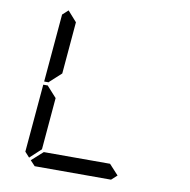

<svg xmlns="http://www.w3.org/2000/svg" viewBox="-99 -1053 1142 1151"><g transform="rotate(10 472.0 -477.5)"><path d="M145.5 -44.9 117.2 -76.2 153.3 -490.2H180.7L184.6 -485.4L240.2 -423.8L212.9 -107.4ZM186.5 -514.6 182.6 -509.8H155.3L191.4 -923.8L225.6 -955.1L281.2 -892.6L253.9 -576.2ZM686.5 -31.2 652.3 0H187.5L158.2 -31.2L226.6 -92.8H629.9Z"/></g></svg>

Font: my7seg
Style: Book
Weight: 400
Italic angle: -5°
Designer: Keshikan(Twitter:@keshinomi_88pro)
Version: Version 0.46